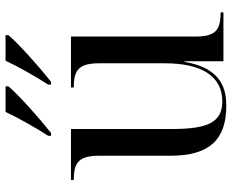

<svg xmlns="http://www.w3.org/2000/svg" viewBox="-90 -716 816 675"><g transform="rotate(-90 317.5 -378.0)"><path d="M178 -616V-606H188C240 -647 323 -721 352 -756V-766H262C241 -721 206 -659 178 -616ZM358 -616V-606H368C420 -647 503 -721 532 -756V-766H442C421 -721 386 -659 358 -616ZM283 10C336 10 416 -2 438 -137H440V0H612V-10H609C547 -10 527 -31 527 -99V-536H348V-526H351C413 -526 433 -504 433 -436V-206C433 -77 388 -4 299 -4C226 -4 202 -54 202 -181V-536H23V-526H26C88 -526 108 -504 108 -436V-186C108 -49 165 10 283 10Z"/></g></svg>

Font: Noto Serif Display
Style: Regular
Weight: 400
Designer: Monotype Design Team
Foundry: Monotype Imaging Inc.
Version: Version 2.009